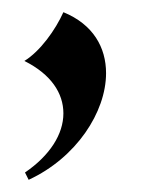

<svg xmlns="http://www.w3.org/2000/svg" viewBox="-20 -161 257 315"><path d="M21 122 27 134C105 98 154 23 154 -41C154 -83 133 -121 84 -141C71 -112 46 -77 20 -61C64 -39 84 -8 84 25C84 59 62 94 21 122Z"/></svg>

Font: Sinistre
Style: Bold
Weight: 700
Designer: Jules Durand
Foundry: Collletttivo
Version: Version 69.420;Glyphs 3.2 (3217)